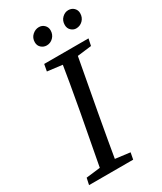

<svg xmlns="http://www.w3.org/2000/svg" viewBox="-197 -855 784 927"><g transform="rotate(-30 195.5 -391.0)"><path d="M174 -686Q157 -686 144 -697.5Q131 -709 131 -728Q131 -752 147.5 -767Q164 -782 184 -782Q202 -782 214 -770Q226 -758 226 -741Q226 -717 210.5 -701.5Q195 -686 174 -686ZM338 -686Q323 -686 310.5 -697.5Q298 -709 298 -728Q298 -752 313.5 -767Q329 -782 348 -782Q367 -782 379 -770Q391 -758 391 -741Q391 -717 375.5 -701.5Q360 -686 338 -686ZM13 0 21 -37 138 -51H156L266 -37L259 0ZM91 0 153 -330Q179 -471 202 -615H287L226 -285Q213 -214 200.5 -142.5Q188 -71 176 0ZM111 -577 118 -615H365L357 -577L242 -563H224Z"/></g></svg>

Font: Lisu Bosa Light
Style: Italic
Weight: 300
Italic angle: -19°
Designer: David Morse, Annie Olsen, Victor Gaultney, Frank Grießhammer (Latin)
Foundry: SIL International
Version: Version 2.000